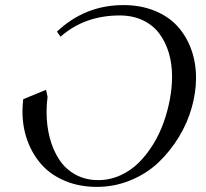

<svg xmlns="http://www.w3.org/2000/svg" viewBox="-20 -731 815 759"><path d="M68.8 -291Q68.8 -311.5 71.8 -338.9L162.1 -376L168 -348.1Q164.1 -320.3 164.1 -289.1Q164.1 -233.9 176.8 -185.8Q189.5 -137.7 214.1 -100.1Q238.8 -62.5 278.3 -40.8Q317.9 -19 368.2 -19Q414.1 -19 455.3 -37.6Q496.6 -56.2 528.1 -87.4Q559.6 -118.7 585 -159.7Q610.4 -200.7 626.7 -246.6Q643.1 -292.5 651.6 -338.9Q660.2 -385.3 660.2 -428.2Q660.2 -478.5 647.5 -521.5Q634.8 -564.5 610.1 -597.9Q585.4 -631.3 545.2 -650.6Q504.9 -669.9 453.1 -669.9Q314.9 -669.9 219.2 -585.9L205.1 -606Q316.4 -710.9 467.8 -710.9Q535.2 -710.9 590.1 -689Q645 -667 680.7 -628.2Q716.3 -589.4 735.6 -536.9Q754.9 -484.4 754.9 -422.9Q754.9 -365.7 738 -305.7Q721.2 -245.6 687.3 -189.7Q653.3 -133.8 607.2 -89.6Q561 -45.4 497.3 -18.8Q433.6 7.8 362.8 7.8Q294.4 7.8 238.3 -15.4Q182.1 -38.6 145.5 -79.1Q108.9 -119.6 88.9 -173.8Q68.8 -228 68.8 -291Z"/></svg>

Font: Dihjauti S
Style: Bold Italic
Weight: 700
Italic angle: -9°
Designer: T. Christopher White
Version: Version 3.0.0